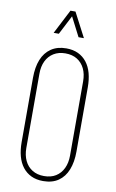

<svg xmlns="http://www.w3.org/2000/svg" viewBox="-102 -997 639 1056"><g transform="rotate(10 217.0 -468.5)"><path d="M217 6Q179 6 150.5 -7.5Q122 -21 102.5 -46Q83 -71 73.5 -106Q64 -141 64 -185V-544Q64 -603 81 -645.5Q98 -688 132.5 -711.5Q167 -735 217 -735Q255 -735 283.5 -721.5Q312 -708 331.5 -683Q351 -658 360.5 -623Q370 -588 370 -544V-185Q370 -127 353 -84Q336 -41 302 -17.5Q268 6 217 6ZM217 -22Q256 -22 283 -39Q310 -56 324.5 -86.5Q339 -117 339 -157V-572Q339 -613 324.5 -643Q310 -673 283 -690Q256 -707 217 -707Q179 -707 151.5 -690Q124 -673 109.5 -643Q95 -613 95 -572V-157Q95 -117 109.5 -86.5Q124 -56 151.5 -39Q179 -22 217 -22ZM133 -807 203 -943H231L302 -807H272L217 -914L162 -807Z"/></g></svg>

Font: Hubot Sans Condensed ExtraLight
Style: Regular
Weight: 200
Width: 3
Designer: Deni Anggara
Foundry: GitHub, Inc., Subsidiary of Microsoft Corporation
Version: Version 2.000